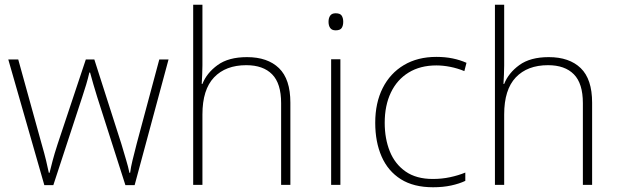

<svg xmlns="http://www.w3.org/2000/svg" viewBox="-20 -873 2601 810"><path d="M390 -464Q381 -493 374 -517Q367 -541 360 -567H357Q351 -541 343.5 -516Q336 -491 327 -464L205 -92H167L15 -622H57L155 -268Q168 -223 174.5 -195.5Q181 -168 186 -144H189Q195 -168 202 -195Q209 -222 223 -265L342 -622H378L492 -266Q503 -228 512 -198.5Q521 -169 526 -144H529Q532 -168 539 -196.5Q546 -225 557 -268L652 -622H691L548 -92H509Z M834 -597Q834 -575 833 -557.5Q832 -540 831 -519H834Q852 -565 898 -598.5Q944 -632 1022 -632Q1109 -632 1157 -585.5Q1205 -539 1205 -440V-93H1166V-438Q1166 -521 1128 -559.5Q1090 -598 1019 -598Q932 -598 883 -546.5Q834 -495 834 -390V-93H795V-853H834Z M1396 -817Q1415 -817 1421.5 -807Q1428 -797 1428 -781Q1428 -765 1421.5 -755Q1415 -745 1396 -745Q1380 -745 1373 -755Q1366 -765 1366 -781Q1366 -797 1373 -807Q1380 -817 1396 -817ZM1416 -623V-93H1377V-623Z M1807 -83Q1725 -83 1671 -117Q1617 -151 1590 -212.5Q1563 -274 1563 -355Q1563 -439 1594.5 -501.5Q1626 -564 1684 -598.5Q1742 -633 1821 -633Q1858 -633 1889.5 -626.5Q1921 -620 1948 -608L1939 -573Q1910 -585 1879.5 -591Q1849 -597 1821 -597Q1753 -597 1704 -567Q1655 -537 1629 -482.5Q1603 -428 1603 -355Q1603 -288 1624.5 -234.5Q1646 -181 1691 -149.5Q1736 -118 1806 -118Q1844 -118 1879 -125.5Q1914 -133 1943 -145V-110Q1918 -98 1883.5 -90.5Q1849 -83 1807 -83Z M2107 -597Q2107 -575 2106 -557.5Q2105 -540 2104 -519H2107Q2125 -565 2171 -598.5Q2217 -632 2295 -632Q2382 -632 2430 -585.5Q2478 -539 2478 -440V-93H2439V-438Q2439 -521 2401 -559.5Q2363 -598 2292 -598Q2205 -598 2156 -546.5Q2107 -495 2107 -390V-93H2068V-853H2107Z"/></svg>

Font: Noto Sans Telugu UI ExtraLight
Style: Regular
Weight: 200
Designer: Jelle Bosma - Monotype Design Team
Foundry: Monotype Imaging Inc.
Version: Version 2.005; ttfautohint (v1.8.4.7-5d5b)